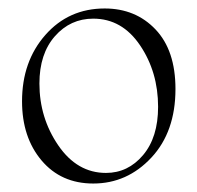

<svg xmlns="http://www.w3.org/2000/svg" viewBox="-20 -419 465 453"><path d="M200 14Q124 14 78 -40.5Q32 -95 32 -180Q32 -274 87 -336.5Q142 -399 227 -399Q300 -399 347 -349.5Q394 -300 394 -209Q394 -108 337 -47Q280 14 200 14ZM230 -11Q282 -11 317.5 -53Q353 -95 353 -167Q353 -249 310.5 -312Q268 -375 200 -375Q146 -375 109.5 -333.5Q73 -292 73 -222Q73 -141 117.5 -76Q162 -11 230 -11Z"/></svg>

Font: Cormorant Upright Light
Style: Regular
Weight: 300
Designer: Christian Thalmann (Catharsis Fonts)
Foundry: Catharsis Fonts
Version: Version 3.302;PS 003.302;hotconv 1.0.88;makeotf.lib2.5.64775